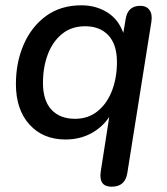

<svg xmlns="http://www.w3.org/2000/svg" viewBox="-20 -517 631 724"><path d="M401 187Q351 187 360 129L392 -76Q365 -36 322.5 -13.5Q280 9 227 9Q142 9 91 -47.5Q40 -104 40 -200Q40 -282 69.5 -349.5Q99 -417 154 -457Q209 -497 287 -497Q341 -497 383.5 -471Q426 -445 445 -393L454 -446Q462 -495 509 -495Q532 -495 543.5 -479.5Q555 -464 551 -436L460 136Q452 187 401 187ZM263 -69Q313 -69 348.5 -98Q384 -127 402.5 -175.5Q421 -224 421 -283Q421 -349 389 -383.5Q357 -418 301 -418Q250 -418 214.5 -389.5Q179 -361 160.5 -312.5Q142 -264 142 -204Q142 -138 174 -103.5Q206 -69 263 -69Z"/></svg>

Font: Nunito SemiBold
Style: Italic
Weight: 600
Italic angle: -9°
Designer: Vernon Adams
Foundry: Vernon Adams
Version: Version 3.601; ttfautohint (v1.8.2.53-6de2)